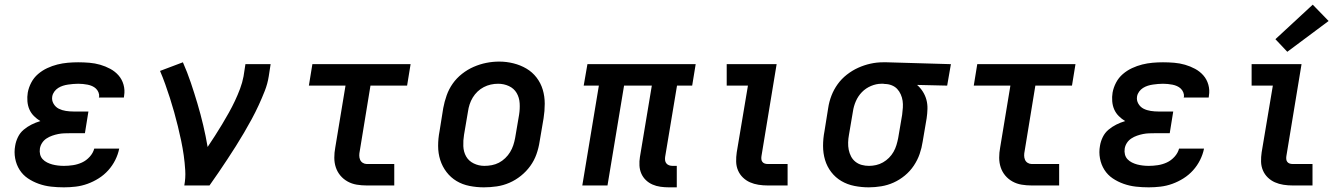

<svg xmlns="http://www.w3.org/2000/svg" viewBox="-20 -795 5740 823"><path d="M254 8Q226 8 199 5Q172 2 146.5 -7Q121 -16 99.5 -30.5Q78 -45 64 -67Q50 -89 45 -116Q40 -143 45 -170Q48 -189 57 -207.5Q66 -226 81.5 -239Q97 -252 115 -261Q133 -270 153 -276Q138 -285 125.5 -297.5Q113 -310 106 -326Q99 -342 97.5 -361Q96 -380 99 -398Q103 -420 114 -441Q125 -462 143 -477.5Q161 -493 182.5 -503Q204 -513 226 -518.5Q248 -524 270.5 -526Q293 -528 315 -528Q339 -528 363 -526Q387 -524 409.5 -517.5Q432 -511 452.5 -500Q473 -489 488 -472Q503 -455 509.5 -432Q516 -409 512 -385Q512 -383 511.5 -381Q511 -379 511 -377H404Q404 -378 404 -378.5Q404 -379 405 -380Q406 -390 402 -399.5Q398 -409 391 -415.5Q384 -422 375 -426Q366 -430 356 -432Q346 -434 335.5 -435Q325 -436 315 -436Q304 -436 293.5 -435Q283 -434 272 -432.5Q261 -431 250 -427.5Q239 -424 229.5 -418Q220 -412 213 -402.5Q206 -393 204 -382Q201 -365 209.5 -350.5Q218 -336 232 -329Q246 -322 262.5 -319.5Q279 -317 296 -317H359L344 -224H281Q268 -224 255 -223.5Q242 -223 229.5 -220.5Q217 -218 204 -213.5Q191 -209 179.5 -201.5Q168 -194 160.5 -182.5Q153 -171 151 -158Q149 -145 152 -133Q155 -121 163 -112.5Q171 -104 182 -98.5Q193 -93 204.5 -90Q216 -87 228.5 -85.5Q241 -84 254 -84Q273 -84 293 -87Q313 -90 331.5 -98.5Q350 -107 364.5 -123Q379 -139 384 -158H491Q486 -133 474 -109Q462 -85 444 -65Q426 -45 403 -30.5Q380 -16 355 -7Q330 2 304.5 5Q279 8 254 8Z M770 0Q776 -32 774 -65Q772 -98 767.5 -129.5Q763 -161 756.5 -192Q750 -223 742.5 -253.5Q735 -284 726.5 -314.5Q718 -345 708.5 -374.5Q699 -404 688.5 -433.5Q678 -463 666 -491L764 -528Q783 -485 798 -440.5Q813 -396 826.5 -350.5Q840 -305 851 -258.5Q862 -212 870 -165Q886 -189 901.5 -213Q917 -237 932 -262Q947 -287 961 -312Q975 -337 987 -362.5Q999 -388 1009 -414.5Q1019 -441 1024 -468L1032 -520H1140L1132 -468Q1127 -436 1115 -405.5Q1103 -375 1089 -344.5Q1075 -314 1059 -284.5Q1043 -255 1026 -226Q1009 -197 991 -168.5Q973 -140 954.5 -112Q936 -84 917 -56Q898 -28 878 0Z M1552 0Q1530 0 1509 -3.5Q1488 -7 1470 -17Q1452 -27 1439 -42.5Q1426 -58 1419.5 -77.5Q1413 -97 1413 -119Q1413 -141 1417 -162L1461 -428H1304L1319 -520H1740L1725 -428H1568L1522 -147Q1520 -138 1520 -128.5Q1520 -119 1523.5 -110.5Q1527 -102 1535 -97Q1543 -92 1552 -92H1670V0Z M2054 8Q2023 8 1992.5 2Q1962 -4 1937 -19Q1912 -34 1894 -57.5Q1876 -81 1867 -109.5Q1858 -138 1858 -169.5Q1858 -201 1864 -232L1880 -332Q1885 -359 1894.5 -386Q1904 -413 1920.5 -436.5Q1937 -460 1960.5 -478.5Q1984 -497 2010.5 -508.5Q2037 -520 2064.5 -525.5Q2092 -531 2120 -531Q2151 -531 2181 -523.5Q2211 -516 2236.5 -501Q2262 -486 2280 -462.5Q2298 -439 2306.5 -410.5Q2315 -382 2315 -350.5Q2315 -319 2310 -288L2293 -188Q2289 -161 2279.5 -134Q2270 -107 2253 -83.5Q2236 -60 2213 -41.5Q2190 -23 2163.5 -11.5Q2137 0 2109 4Q2081 8 2054 8ZM2056 -84Q2072 -84 2088 -87Q2104 -90 2118.5 -97.5Q2133 -105 2145.5 -117Q2158 -129 2166.5 -143Q2175 -157 2180 -172Q2185 -187 2188 -203L2205 -303Q2209 -328 2207.5 -352.5Q2206 -377 2194.5 -396.5Q2183 -416 2161.5 -426Q2140 -436 2115 -436Q2099 -436 2083.5 -432.5Q2068 -429 2053.5 -421.5Q2039 -414 2027 -402.5Q2015 -391 2006.5 -377Q1998 -363 1993 -347.5Q1988 -332 1986 -317L1969 -217Q1965 -193 1966 -168.5Q1967 -144 1978 -124.5Q1989 -105 2010.5 -94.5Q2032 -84 2056 -84Q2056 -84 2056 -84Q2056 -84 2056 -84Z M2847 8Q2829 8 2811 5.5Q2793 3 2777 -4Q2761 -11 2748.5 -23Q2736 -35 2729 -51Q2722 -67 2721 -85.5Q2720 -104 2723 -122L2774 -428H2655L2584 0H2476L2547 -428H2482L2498 -520H2962L2947 -428H2882L2831 -122Q2830 -114 2831 -107Q2832 -100 2836.5 -94.5Q2841 -89 2848 -86.5Q2855 -84 2863 -84H2881V8Z M3271 0Q3251 0 3231.5 -3Q3212 -6 3195 -13.5Q3178 -21 3164.5 -34Q3151 -47 3143.5 -64.5Q3136 -82 3135.5 -102Q3135 -122 3138 -142L3186 -428H3095V-520H3309L3244 -126Q3243 -120 3243.5 -113Q3244 -106 3248 -101Q3252 -96 3258 -94Q3264 -92 3271 -92H3356V0Z M3704 8Q3673 8 3642.5 2Q3612 -4 3586.5 -19Q3561 -34 3543 -57.5Q3525 -81 3516.5 -109.5Q3508 -138 3508 -169.5Q3508 -201 3514 -232L3530 -332Q3534 -359 3544 -385Q3554 -411 3570.5 -434Q3587 -457 3610 -475Q3633 -493 3658.5 -504.5Q3684 -516 3711 -522Q3738 -528 3765 -528Q3769 -528 3773 -528Q3777 -528 3781 -528L4056 -520L4040 -428L3911 -431Q3925 -419 3935.5 -402.5Q3946 -386 3951 -367.5Q3956 -349 3955.5 -328.5Q3955 -308 3952 -288L3935 -188Q3931 -161 3922 -135Q3913 -109 3897 -85Q3881 -61 3858.5 -42.5Q3836 -24 3810.5 -12.5Q3785 -1 3757.5 3.5Q3730 8 3704 8ZM3705 -84Q3720 -84 3735.5 -87.5Q3751 -91 3765 -99Q3779 -107 3790.5 -118.5Q3802 -130 3810 -144Q3818 -158 3822.5 -173Q3827 -188 3830 -203L3847 -303Q3849 -318 3850 -333.5Q3851 -349 3849 -363Q3847 -377 3841 -390.5Q3835 -404 3825.5 -414Q3816 -424 3802 -429.5Q3788 -435 3773 -435L3766 -436Q3764 -436 3762 -436Q3760 -436 3758 -436Q3736 -436 3713.5 -426.5Q3691 -417 3674.5 -400Q3658 -383 3648.5 -361Q3639 -339 3636 -317L3619 -217Q3616 -201 3615.5 -184.5Q3615 -168 3618 -153Q3621 -138 3628 -124.5Q3635 -111 3647 -101.5Q3659 -92 3674 -88Q3689 -84 3705 -84Z M4402 0Q4380 0 4359 -3.5Q4338 -7 4320 -17Q4302 -27 4289 -42.5Q4276 -58 4269.5 -77.5Q4263 -97 4263 -119Q4263 -141 4267 -162L4311 -428H4154L4169 -520H4590L4575 -428H4418L4372 -147Q4370 -138 4370 -128.5Q4370 -119 4373.5 -110.5Q4377 -102 4385 -97Q4393 -92 4402 -92H4520V0Z M4904 8Q4876 8 4849 5Q4822 2 4796.5 -7Q4771 -16 4749.5 -30.5Q4728 -45 4714 -67Q4700 -89 4695 -116Q4690 -143 4695 -170Q4698 -189 4707 -207.5Q4716 -226 4731.5 -239Q4747 -252 4765 -261Q4783 -270 4803 -276Q4788 -285 4775.5 -297.5Q4763 -310 4756 -326Q4749 -342 4747.5 -361Q4746 -380 4749 -398Q4753 -420 4764 -441Q4775 -462 4793 -477.5Q4811 -493 4832.5 -503Q4854 -513 4876 -518.5Q4898 -524 4920.5 -526Q4943 -528 4965 -528Q4989 -528 5013 -526Q5037 -524 5059.5 -517.5Q5082 -511 5102.5 -500Q5123 -489 5138 -472Q5153 -455 5159.5 -432Q5166 -409 5162 -385Q5162 -383 5161.5 -381Q5161 -379 5161 -377H5054Q5054 -378 5054 -378.5Q5054 -379 5055 -380Q5056 -390 5052 -399.5Q5048 -409 5041 -415.5Q5034 -422 5025 -426Q5016 -430 5006 -432Q4996 -434 4985.5 -435Q4975 -436 4965 -436Q4954 -436 4943.5 -435Q4933 -434 4922 -432.5Q4911 -431 4900 -427.5Q4889 -424 4879.5 -418Q4870 -412 4863 -402.5Q4856 -393 4854 -382Q4851 -365 4859.5 -350.5Q4868 -336 4882 -329Q4896 -322 4912.5 -319.5Q4929 -317 4946 -317H5009L4994 -224H4931Q4918 -224 4905 -223.5Q4892 -223 4879.5 -220.5Q4867 -218 4854 -213.5Q4841 -209 4829.5 -201.5Q4818 -194 4810.5 -182.5Q4803 -171 4801 -158Q4799 -145 4802 -133Q4805 -121 4813 -112.5Q4821 -104 4832 -98.5Q4843 -93 4854.5 -90Q4866 -87 4878.5 -85.5Q4891 -84 4904 -84Q4923 -84 4943 -87Q4963 -90 4981.5 -98.5Q5000 -107 5014.5 -123Q5029 -139 5034 -158H5141Q5136 -133 5124 -109Q5112 -85 5094 -65Q5076 -45 5053 -30.5Q5030 -16 5005 -7Q4980 2 4954.5 5Q4929 8 4904 8Z M5521 0Q5501 0 5481.5 -3Q5462 -6 5445 -13.5Q5428 -21 5414.5 -34Q5401 -47 5393.5 -64.5Q5386 -82 5385.5 -102Q5385 -122 5388 -142L5436 -428H5345V-520H5559L5494 -126Q5493 -120 5493.5 -113Q5494 -106 5498 -101Q5502 -96 5508 -94Q5514 -92 5521 -92H5606V0ZM5498 -573 5447 -627 5607 -775 5675 -705Z"/></svg>

Font: Iosevka Etoile SmBdObl
Style: Regular
Weight: 600
Italic angle: -9°
Designer: Belleve Invis
Foundry: Belleve Invis
Version: Version 15.5.2; ttfautohint (v1.8.4)